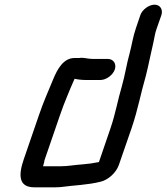

<svg xmlns="http://www.w3.org/2000/svg" viewBox="-20 -773 712 821"><path d="M441 -521H377C357 -521 345 -526 326 -526C323 -525 319 -525 314 -525H299C251 -525 225 -477 207 -433C186 -382 166 -338 147 -282L82 -93C58 -24 59 28 127 28H207C217 28 228 28 239 27C297 19 355 18 410 4C441 -3 476 -33 488 -67L543 -226C570 -305 582 -375 604 -450C616 -498 625 -546 636 -592C641 -613 642 -629 650 -651L670 -708C678 -732 665 -753 641 -753C617 -753 588 -732 580 -708L561 -652C548 -614 544 -581 534 -544C521 -498 515 -453 501 -404C484 -347 474 -288 453 -226L403 -80C378 -75 357 -72 331 -70C299 -68 271 -62 238 -62H164C166 -68 167 -73 169 -80C169 -84 170 -88 172 -93L237 -282C248 -313 256 -335 267 -361L281 -395C286 -406 290 -416 294 -425C295 -428 297 -432 299 -436H300C312 -433 330 -431 346 -431H410C434 -431 463 -452 471 -476C479 -500 465 -521 441 -521Z"/></svg>

Font: Electronic
Style: BlkSuIt
Weight: 900
Version: Version 1.011